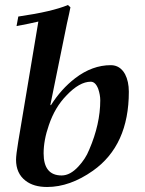

<svg xmlns="http://www.w3.org/2000/svg" viewBox="-20 -729 577 766"><path d="M494 -363Q494 -149 351 -48Q259 17 168 17Q114 17 82 -8Q44 -37 44 -92Q44 -111 53 -165L133 -643Q100 -635 46 -625L53 -663Q122 -673 171 -684.5Q220 -696 251 -709L261 -700Q259 -689 255.5 -673Q252 -657 247 -635L181 -311L183 -309Q224 -374 280 -417Q348 -469 422 -469Q459 -469 479 -433Q494 -404 494 -363ZM380 -329Q380 -350 372 -374Q361 -403 342 -403Q297 -403 245 -348Q199 -301 175 -230Q154 -170 154 -117Q154 -29 226 -29Q260 -29 293 -65Q306 -79 317 -95.5Q328 -112 336 -132Q380 -234 380 -329Z"/></svg>

Font: GFS Didot
Style: Bold Italic
Weight: 700
Italic angle: -12°
Designer: Designed by Takis Katsoulidis and George D. Matthiopoulos.
Foundry: Designed by Takis Katsoulidis and George D. Matthiopoulos.
Version: Version 1.0